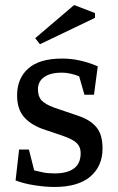

<svg xmlns="http://www.w3.org/2000/svg" viewBox="-20 -734 469 764"><path d="M196 10Q162 10 119 3.5Q76 -3 42 -16L56 -139H95L116 -56Q131 -52 151 -48Q171 -44 198 -44Q247 -44 274 -63.5Q301 -83 301 -125Q301 -149 285.5 -164.5Q270 -180 226 -195L149 -221Q98 -240 73 -271.5Q48 -303 48 -354Q48 -422 92.5 -461.5Q137 -501 228 -501Q263 -501 299 -493Q335 -485 369 -470L354 -357H316L295 -430Q282 -436 263 -440.5Q244 -445 226 -445Q181 -445 156 -427.5Q131 -410 131 -379Q131 -350 145.5 -334.5Q160 -319 195 -306L280 -277Q322 -264 345.5 -245.5Q369 -227 378.5 -202.5Q388 -178 388 -143Q388 -73 339.5 -31.5Q291 10 196 10ZM139 -558 120 -582 275 -714 358 -682V-663Z"/></svg>

Font: Manuale Medium
Style: Regular
Weight: 500
Designer: Eduardo Tunni / Pablo Cosgaya
Foundry: Eduardo Tunni / Pablo Cosgaya
Version: Version 1.002